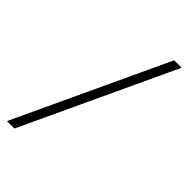

<svg xmlns="http://www.w3.org/2000/svg" viewBox="-253 -793 1003 1003"><g transform="rotate(45 248.5 -291.0)"><path d="M12 130 405 -712H460L67 130Z"/></g></svg>

Font: Transpass ExtraLight
Style: Regular
Weight: 200
Designer: Delve Withrington
Foundry: Delve Fonts
Version: Version 1.001;December 18, 2019;FontCreator 12.0.0.2547 64-b